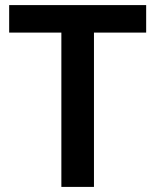

<svg xmlns="http://www.w3.org/2000/svg" viewBox="-20 -734 610 754"><path d="M349 0V-606H554V-714H16V-606H221V0Z"/></svg>

Font: Noto Sans Tai Tham SemiBold
Style: Regular
Weight: 600
Designer: Monotype Design Team 2013. Revised by David WIlliams 2020
Foundry: Monotype Imaging Inc.
Version: Version 2.002